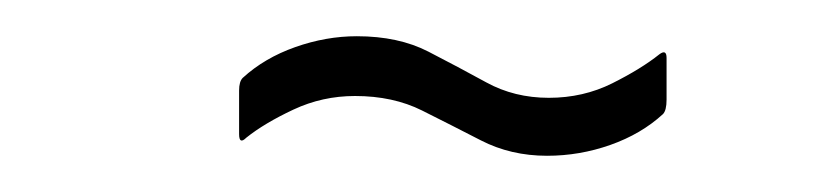

<svg xmlns="http://www.w3.org/2000/svg" viewBox="-20 -355 460 106"><path d="M282 -269Q262 -269 245.5 -277.5Q229 -286 213 -294Q197 -302 176 -302Q158 -302 142 -294.5Q126 -287 116 -279Q112 -275 112 -281V-305Q112 -310 114 -312Q126 -323 143 -329Q160 -335 177 -335Q200 -335 216.5 -326.5Q233 -318 248.5 -309.5Q264 -301 283 -301Q302 -301 318 -309Q334 -317 344 -325Q348 -328 348 -323V-300Q348 -294 346 -292Q334 -281 317 -275Q300 -269 282 -269Z"/></svg>

Font: Sofia Sans Extra Condensed ExtraLight
Style: Italic
Weight: 250
Italic angle: -9°
Version: Version 4.100